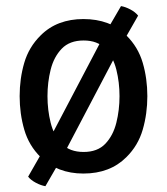

<svg xmlns="http://www.w3.org/2000/svg" viewBox="-20 -570 561 645"><path d="M475 -247Q475 -188 459.5 -134.5Q444 -81 404.5 -42Q377 -14.5 341 -0.8Q305 13 260 13Q216.5 13 180.5 -0.8Q144.5 -14.5 116.5 -42Q77 -81 61.5 -134.5Q46 -188 46 -247Q46 -306 61.5 -359Q77 -412 116.5 -451Q144.5 -479 180.5 -492.5Q216.5 -506 260 -506Q305 -506 341 -492.5Q377 -479 404.5 -451Q444 -412 459.5 -359Q475 -306 475 -247ZM139.5 -247Q139.5 -200.5 150.2 -157.5Q161 -114.5 187.5 -87Q214 -59.5 261 -59.5Q307.5 -59.5 333.8 -87Q360 -114.5 370.8 -157.5Q381.5 -200.5 381.5 -247Q381.5 -293.5 370.8 -336.2Q360 -379 333.8 -406.5Q307.5 -434 261 -434Q214 -434 187.5 -406.5Q161 -379 150.2 -336.2Q139.5 -293.5 139.5 -247ZM329.5 -451.5 386.5 -549.5Q401.5 -547 418 -538.2Q434.5 -529.5 444 -517.5L377 -400L190 -44L132.5 55.5Q117.5 53 100.5 44Q83.5 35 74.5 23.5L142 -94.5Z"/></svg>

Font: Signika Negative
Style: Regular
Weight: 400
Designer: Anna Giedry
Foundry: Anna Giedry
Version: Version 2.001